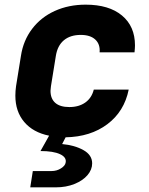

<svg xmlns="http://www.w3.org/2000/svg" viewBox="-20 -580 640 825"><path d="M408 -355Q411 -390 389.5 -410Q368 -430 327 -430Q282 -430 254.5 -407Q227 -384 220 -340L199 -210Q197 -196 197 -190Q197 -156 217.5 -138Q238 -120 278 -120Q319 -120 346.5 -139.5Q374 -159 383 -195H533Q514 -101 441.5 -46.5Q369 8 262 10L247 39Q301 44 338.5 65Q376 86 376 122Q376 149 356 172.5Q336 196 300 210.5Q264 225 220 225H110L121 155H201Q224 155 242 143.5Q260 132 262 119Q267 96 238 82.5Q209 69 154 69L191 3Q122 -11 84 -56Q46 -101 46 -169Q46 -189 49 -210L70 -340Q80 -406 118 -456Q156 -506 215.5 -533Q275 -560 348 -560Q448 -560 504 -513.5Q560 -467 560 -385Q560 -375 558 -355Z"/></svg>

Font: JetBrains Mono Extra Bold
Style: Italic
Weight: 800
Italic angle: -9°
Monospace: yes
Designer: Philipp Nurullin, Konstantin Bulenkov
Foundry: JetBrains
Version: 2.002